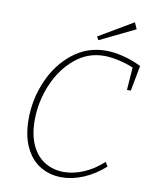

<svg xmlns="http://www.w3.org/2000/svg" viewBox="-95 -947 819 1025"><g transform="rotate(10 314.5 -434.5)"><path d="M620 -651 594 -513H573L582 -636Q543 -652 500.5 -661.5Q458 -671 422 -671Q333 -671 263 -612Q193 -553 154.5 -460Q116 -367 116 -269Q116 -188 142.5 -132.5Q169 -77 214.5 -50Q260 -23 316 -23Q369 -23 424 -46.5Q479 -70 528 -115L542 -92Q487 -43 427 -18Q367 7 310 7Q246 7 194.5 -23.5Q143 -54 113 -116.5Q83 -179 83 -269Q83 -378 126.5 -477.5Q170 -577 248.5 -638.5Q327 -700 428 -700Q471 -700 521 -687.5Q571 -675 620 -651ZM568 -841 377 -748 366 -766 552 -876Z"/></g></svg>

Font: Bitter Pro ExtraLight
Style: Italic
Weight: 275
Italic angle: -9°
Designer: Sol Matas, and Bitter project Authors
Foundry: Sol Matas
Version: Version 1.010